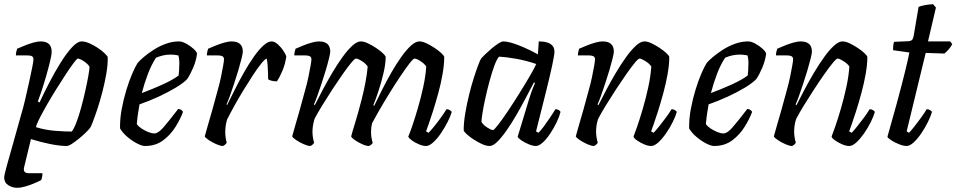

<svg xmlns="http://www.w3.org/2000/svg" viewBox="-23 -698 4573 918"><path d="M60 200Q36 200 16.5 187.5Q-3 175 -3 150Q-3 141 9 96.5Q21 52 40 -13.5Q59 -79 79 -153Q88 -182 97.5 -223Q107 -264 116 -304.5Q125 -345 131 -375.5Q137 -406 137 -414Q137 -425 130 -429Q123 -433 109 -433H53Q53 -442 55 -451Q57 -460 59 -465Q75 -472 96 -480.5Q117 -489 137 -494.5Q157 -500 171 -500Q224 -500 224 -451Q224 -436 216 -403Q208 -370 197 -332Q186 -294 175 -261Q164 -228 158 -213L166 -208Q186 -251 212 -301.5Q238 -352 266 -397Q294 -442 320.5 -471Q347 -500 368 -500Q384 -500 404.5 -491Q425 -482 444.5 -469Q464 -456 477 -443.5Q490 -431 492 -425Q493 -390 485.5 -346.5Q478 -303 466.5 -258.5Q455 -214 442.5 -176.5Q430 -139 420.5 -114.5Q411 -90 408 -87Q402 -79 387.5 -64.5Q373 -50 355 -35.5Q337 -21 321 -10.5Q305 0 295 0Q263 0 216 -9.5Q169 -19 125 -33L92 103Q86 130 114 130H180Q180 147 174 163Q161 170 139.5 179Q118 188 96.5 194Q75 200 60 200ZM320 -69Q330 -81 342 -112Q354 -143 365 -183.5Q376 -224 385 -264.5Q394 -305 399.5 -336Q405 -367 405 -379Q400 -388 389 -397Q378 -406 366.5 -412Q355 -418 349 -418Q345 -418 329.5 -397.5Q314 -377 292 -343.5Q270 -310 246 -271.5Q222 -233 200.5 -195.5Q179 -158 165 -130Q151 -102 149 -90Q195 -76 241 -72.5Q287 -69 320 -69Z M670 0Q656 0 632.5 -12Q609 -24 586 -43.5Q563 -63 551 -84Q550 -129 559 -177Q568 -225 581.5 -269Q595 -313 609.5 -346.5Q624 -380 635 -397Q644 -408 664 -425Q684 -442 711 -459.5Q738 -477 769.5 -488.5Q801 -500 833 -500Q848 -500 868 -489Q888 -478 903 -464Q918 -450 919 -441Q915 -408 900.5 -374Q886 -340 872 -320Q854 -301 817.5 -279Q781 -257 735.5 -236Q690 -215 644 -199Q638 -166 635 -143Q632 -120 631 -105Q638 -94 653 -84Q668 -74 685 -67Q702 -60 715 -60Q733 -60 757.5 -88Q782 -116 829 -177Q837 -177 843.5 -172.5Q850 -168 852 -163Q840 -130 816.5 -92Q793 -54 757 -27Q721 0 670 0ZM655 -253Q706 -272 754.5 -294Q803 -316 831 -337Q834 -362 834 -382Q835 -396 834 -409Q833 -422 830 -433Q821 -435 811.5 -436Q802 -437 792 -437Q774 -437 756.5 -433Q739 -429 723 -422Q701 -389 684 -344Q667 -299 655 -253Z M1043 0Q1031 0 1011.5 -8.5Q992 -17 975.5 -28Q959 -39 956 -46Q960 -61 969.5 -94Q979 -127 992 -172Q1005 -217 1018 -267Q1027 -298 1033.5 -329.5Q1040 -361 1044 -384Q1048 -407 1048 -414Q1048 -425 1040.5 -429Q1033 -433 1020 -433H966Q966 -441 968 -450Q970 -459 972 -465Q988 -472 1009 -480.5Q1030 -489 1050 -494.5Q1070 -500 1084 -500Q1138 -500 1138 -451Q1138 -443 1132 -418.5Q1126 -394 1116.5 -362Q1107 -330 1096 -297Q1085 -264 1075.5 -237.5Q1066 -211 1060 -199L1063 -196Q1080 -230 1100.5 -271Q1121 -312 1144 -352.5Q1167 -393 1190.5 -426.5Q1214 -460 1236 -480Q1258 -500 1276 -500Q1290 -500 1306 -485.5Q1322 -471 1333 -453.5Q1344 -436 1346 -428Q1341 -393 1328.5 -362.5Q1316 -332 1301 -309Q1287 -309 1275.5 -312Q1264 -315 1259 -319Q1259 -328 1258.5 -347.5Q1258 -367 1256.5 -387Q1255 -407 1252 -418Q1244 -416 1226.5 -394.5Q1209 -373 1187 -339.5Q1165 -306 1141.5 -267.5Q1118 -229 1097.5 -192Q1077 -155 1063 -127Q1054 -98 1054 -67Q1054 -53 1056 -39.5Q1058 -26 1061 -15Q1059 -12 1054.5 -7.5Q1050 -3 1043 0Z M1461 0Q1449 0 1429.5 -8.5Q1410 -17 1393.5 -28Q1377 -39 1374 -46Q1378 -61 1387.5 -94Q1397 -127 1410 -172Q1423 -217 1436 -267Q1445 -298 1451.5 -329.5Q1458 -361 1462 -384Q1466 -407 1466 -414Q1466 -425 1458.5 -429Q1451 -433 1438 -433H1384Q1384 -441 1386 -450Q1388 -459 1390 -465Q1406 -472 1427 -480.5Q1448 -489 1468 -494.5Q1488 -500 1502 -500Q1556 -500 1556 -451Q1556 -443 1550 -418.5Q1544 -394 1534.5 -362Q1525 -330 1514 -297Q1503 -264 1493.5 -237.5Q1484 -211 1478 -199L1482 -195Q1499 -229 1520.5 -269.5Q1542 -310 1566 -350.5Q1590 -391 1614.5 -425Q1639 -459 1661.5 -479.5Q1684 -500 1702 -500Q1717 -500 1736 -491Q1755 -482 1774 -469.5Q1793 -457 1806 -445Q1819 -433 1821 -426Q1821 -393 1811 -350Q1801 -307 1787.5 -265.5Q1774 -224 1762 -195L1766 -192Q1783 -227 1803.5 -268Q1824 -309 1847.5 -350Q1871 -391 1895 -425Q1919 -459 1941.5 -479.5Q1964 -500 1982 -500Q1997 -500 2016 -491Q2035 -482 2054 -469.5Q2073 -457 2086 -445Q2099 -433 2101 -426Q2101 -389 2093 -343.5Q2085 -298 2072.5 -252.5Q2060 -207 2047.5 -167.5Q2035 -128 2025.5 -101.5Q2016 -75 2014 -70L2026 -63Q2035 -72 2051.5 -92Q2068 -112 2084.5 -135Q2101 -158 2112 -176Q2121 -176 2127.5 -171.5Q2134 -167 2137 -163Q2131 -142 2117 -114.5Q2103 -87 2085 -60.5Q2067 -34 2048 -17Q2029 0 2014 0Q1999 0 1980 -8Q1961 -16 1946.5 -26.5Q1932 -37 1929 -45Q1935 -58 1947.5 -94Q1960 -130 1974.5 -179.5Q1989 -229 2000.5 -281.5Q2012 -334 2015 -380Q2006 -394 1987 -406Q1968 -418 1959 -418Q1953 -418 1934 -393.5Q1915 -369 1889 -330Q1863 -291 1836.5 -248Q1810 -205 1788.5 -167.5Q1767 -130 1756 -109Q1751 -89 1751 -67Q1751 -41 1759 -15Q1755 -6 1741 0Q1728 0 1709 -8.5Q1690 -17 1674 -28Q1658 -39 1656 -46Q1660 -63 1674 -107.5Q1688 -152 1706 -222Q1716 -261 1724 -302.5Q1732 -344 1735 -380Q1726 -394 1707 -406Q1688 -418 1679 -418Q1673 -418 1656 -397.5Q1639 -377 1615.5 -343.5Q1592 -310 1566.5 -271Q1541 -232 1518 -194.5Q1495 -157 1481 -130Q1477 -117 1474 -101Q1471 -85 1471 -68Q1471 -43 1479 -15Q1477 -12 1472.5 -7.5Q1468 -3 1461 0Z M2318 0Q2302 0 2282 -9Q2262 -18 2242 -31Q2222 -44 2208.5 -56.5Q2195 -69 2194 -75Q2194 -112 2201.5 -156.5Q2209 -201 2220 -245.5Q2231 -290 2243 -327.5Q2255 -365 2264.5 -389.5Q2274 -414 2278 -419Q2283 -425 2297 -438.5Q2311 -452 2327.5 -466Q2344 -480 2359.5 -490Q2375 -500 2383 -500Q2410 -500 2457 -481.5Q2504 -463 2549 -438L2553 -500Q2628 -500 2628 -451Q2628 -436 2617 -384.5Q2606 -333 2586 -253Q2566 -173 2540 -70L2551 -63Q2562 -73 2576.5 -92.5Q2591 -112 2606 -134.5Q2621 -157 2633 -176Q2641 -176 2648 -172Q2655 -168 2657 -163Q2652 -142 2639 -114.5Q2626 -87 2608.5 -60.5Q2591 -34 2572.5 -17Q2554 0 2539 0Q2525 0 2505.5 -8Q2486 -16 2470.5 -26.5Q2455 -37 2452 -44L2506 -222Q2515 -251 2523 -272Q2531 -293 2535 -301L2530 -304Q2512 -270 2490.5 -229Q2469 -188 2445.5 -147.5Q2422 -107 2398.5 -73.5Q2375 -40 2354.5 -20Q2334 0 2318 0ZM2334 -76Q2339 -76 2358.5 -101Q2378 -126 2404.5 -165.5Q2431 -205 2458.5 -249Q2486 -293 2508.5 -331.5Q2531 -370 2541 -392Q2494 -408 2447.5 -416.5Q2401 -425 2363 -427Q2352 -415 2340.5 -383.5Q2329 -352 2318 -311.5Q2307 -271 2298 -230.5Q2289 -190 2284 -158.5Q2279 -127 2279 -115Q2288 -100 2307 -88Q2326 -76 2334 -76Z M2817 0Q2805 0 2785.5 -8.5Q2766 -17 2749.5 -28Q2733 -39 2730 -46Q2734 -61 2743.5 -94Q2753 -127 2766 -172Q2779 -217 2792 -267Q2801 -298 2807.5 -329.5Q2814 -361 2818 -384Q2822 -407 2822 -414Q2822 -425 2814.5 -429Q2807 -433 2794 -433H2740Q2740 -441 2742 -450Q2744 -459 2746 -465Q2762 -472 2783 -480.5Q2804 -489 2824 -494.5Q2844 -500 2858 -500Q2912 -500 2912 -451Q2912 -443 2906 -418.5Q2900 -394 2890.5 -362Q2881 -330 2870 -297Q2859 -264 2849.5 -237.5Q2840 -211 2834 -199L2838 -195Q2855 -229 2876.5 -269.5Q2898 -310 2922 -350.5Q2946 -391 2970.5 -425Q2995 -459 3017.5 -479.5Q3040 -500 3058 -500Q3073 -500 3092 -491Q3111 -482 3130 -469.5Q3149 -457 3162 -445Q3175 -433 3177 -426Q3177 -389 3169 -344Q3161 -299 3148.5 -253Q3136 -207 3123.5 -167.5Q3111 -128 3101.5 -101.5Q3092 -75 3090 -70L3102 -63Q3111 -72 3127.5 -92.5Q3144 -113 3161 -136Q3178 -159 3188 -176Q3197 -176 3204 -171.5Q3211 -167 3213 -163Q3207 -142 3193.5 -114.5Q3180 -87 3161.5 -60.5Q3143 -34 3124.5 -17Q3106 0 3090 0Q3075 0 3056.5 -8Q3038 -16 3023 -26.5Q3008 -37 3006 -45Q3011 -57 3023.5 -93Q3036 -129 3050.5 -178.5Q3065 -228 3076.5 -281Q3088 -334 3091 -380Q3082 -394 3062.5 -406Q3043 -418 3035 -418Q3029 -418 3012 -397.5Q2995 -377 2971.5 -343.5Q2948 -310 2922.5 -271Q2897 -232 2874 -194.5Q2851 -157 2837 -130Q2827 -101 2827 -69Q2827 -56 2829 -43Q2831 -30 2835 -15Q2833 -12 2828.5 -7.5Q2824 -3 2817 0Z M3391 0Q3377 0 3353.5 -12Q3330 -24 3307 -43.5Q3284 -63 3272 -84Q3271 -129 3280 -177Q3289 -225 3302.5 -269Q3316 -313 3330.5 -346.5Q3345 -380 3356 -397Q3365 -408 3385 -425Q3405 -442 3432 -459.5Q3459 -477 3490.5 -488.5Q3522 -500 3554 -500Q3569 -500 3589 -489Q3609 -478 3624 -464Q3639 -450 3640 -441Q3636 -408 3621.5 -374Q3607 -340 3593 -320Q3575 -301 3538.5 -279Q3502 -257 3456.5 -236Q3411 -215 3365 -199Q3359 -166 3356 -143Q3353 -120 3352 -105Q3359 -94 3374 -84Q3389 -74 3406 -67Q3423 -60 3436 -60Q3454 -60 3478.5 -88Q3503 -116 3550 -177Q3558 -177 3564.5 -172.5Q3571 -168 3573 -163Q3561 -130 3537.5 -92Q3514 -54 3478 -27Q3442 0 3391 0ZM3376 -253Q3427 -272 3475.5 -294Q3524 -316 3552 -337Q3555 -362 3555 -382Q3556 -396 3555 -409Q3554 -422 3551 -433Q3542 -435 3532.5 -436Q3523 -437 3513 -437Q3495 -437 3477.5 -433Q3460 -429 3444 -422Q3422 -389 3405 -344Q3388 -299 3376 -253Z M3764 0Q3752 0 3732.5 -8.5Q3713 -17 3696.5 -28Q3680 -39 3677 -46Q3681 -61 3690.5 -94Q3700 -127 3713 -172Q3726 -217 3739 -267Q3748 -298 3754.5 -329.5Q3761 -361 3765 -384Q3769 -407 3769 -414Q3769 -425 3761.5 -429Q3754 -433 3741 -433H3687Q3687 -441 3689 -450Q3691 -459 3693 -465Q3709 -472 3730 -480.5Q3751 -489 3771 -494.5Q3791 -500 3805 -500Q3859 -500 3859 -451Q3859 -443 3853 -418.5Q3847 -394 3837.5 -362Q3828 -330 3817 -297Q3806 -264 3796.5 -237.5Q3787 -211 3781 -199L3785 -195Q3802 -229 3823.5 -269.5Q3845 -310 3869 -350.5Q3893 -391 3917.5 -425Q3942 -459 3964.5 -479.5Q3987 -500 4005 -500Q4020 -500 4039 -491Q4058 -482 4077 -469.5Q4096 -457 4109 -445Q4122 -433 4124 -426Q4124 -389 4116 -344Q4108 -299 4095.5 -253Q4083 -207 4070.5 -167.5Q4058 -128 4048.5 -101.5Q4039 -75 4037 -70L4049 -63Q4058 -72 4074.5 -92.5Q4091 -113 4108 -136Q4125 -159 4135 -176Q4144 -176 4151 -171.5Q4158 -167 4160 -163Q4154 -142 4140.5 -114.5Q4127 -87 4108.5 -60.5Q4090 -34 4071.5 -17Q4053 0 4037 0Q4022 0 4003.5 -8Q3985 -16 3970 -26.5Q3955 -37 3953 -45Q3958 -57 3970.5 -93Q3983 -129 3997.5 -178.5Q4012 -228 4023.5 -281Q4035 -334 4038 -380Q4029 -394 4009.5 -406Q3990 -418 3982 -418Q3976 -418 3959 -397.5Q3942 -377 3918.5 -343.5Q3895 -310 3869.5 -271Q3844 -232 3821 -194.5Q3798 -157 3784 -130Q3774 -101 3774 -69Q3774 -56 3776 -43Q3778 -30 3782 -15Q3780 -12 3775.5 -7.5Q3771 -3 3764 0Z M4311 0Q4297 0 4276.5 -8Q4256 -16 4239.5 -26.5Q4223 -37 4220 -44Q4243 -124 4264.5 -203Q4286 -282 4302 -346.5Q4318 -411 4325 -447L4247 -458Q4247 -486 4252 -498L4321 -501Q4332 -502 4337 -506.5Q4342 -511 4345 -524L4369 -665Q4380 -670 4399.5 -673.5Q4419 -677 4438 -678L4452 -662L4414 -500H4520L4530 -487Q4524 -475 4513 -462Q4502 -449 4492 -442L4403 -445L4312 -70L4323 -63Q4332 -72 4348 -92Q4364 -112 4380.5 -135Q4397 -158 4408 -176Q4417 -176 4424 -171.5Q4431 -167 4433 -163Q4427 -142 4413.5 -114.5Q4400 -87 4382 -60.5Q4364 -34 4345.5 -17Q4327 0 4311 0Z"/></svg>

Font: Texturina
Style: Italic
Weight: 400
Italic angle: -11°
Designer: Guillermo Torres Carreño
Foundry: Omnibus-Type
Version: Version 1.002; ttfautohint (v1.8.3)